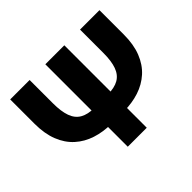

<svg xmlns="http://www.w3.org/2000/svg" viewBox="-156 -963 1198 1198"><g transform="rotate(-45 443.0 -364.0)"><path d="M665.5 -727.5H836.9V-512.7Q836.9 -424.8 811.5 -360.6Q786.1 -296.4 740 -254.9Q693.8 -213.4 632.3 -193.4Q570.8 -173.3 498 -173.3H388.2Q315.9 -173.3 254.2 -193.4Q192.4 -213.4 146.2 -254.9Q100.1 -296.4 74.7 -360.6Q49.3 -424.8 49.3 -512.7V-727.5H220.7V-521Q220.7 -450.2 236.8 -405.3Q252.9 -360.4 289.3 -339.4Q325.7 -318.4 386.2 -318.4H500Q561 -318.4 597.2 -339.4Q633.3 -360.4 649.4 -405.3Q665.5 -450.2 665.5 -521ZM359.4 -727.5H526.9V0H359.4Z"/></g></svg>

Font: Inter 28pt ExtraBold
Style: Regular
Weight: 800
Designer: Rasmus Andersson
Foundry: rsms
Version: Version 4.001;git-66647c0bb